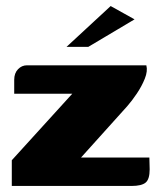

<svg xmlns="http://www.w3.org/2000/svg" viewBox="-20 -615 530 635"><path d="M248 -94H474L475 -55Q475 -22 461.5 -11Q448 0 415 0H19V-85L219 -305H27V-351Q27 -373 39.5 -386Q52 -399 69 -399H464Q469 -380 459 -355Q449 -330 432.5 -305.5Q416 -281 401 -264ZM200 -460 346 -595 425 -551 272 -460Z"/></svg>

Font: Genos Thin ExtraBold
Style: Regular
Weight: 800
Version: Version 1.010